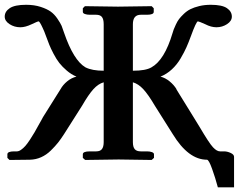

<svg xmlns="http://www.w3.org/2000/svg" viewBox="-37 -673 1006 809"><path d="M2.9 1 -5.9 -7.8V-22.9Q-5.9 -35.2 22.9 -35.2H34.2Q42.5 -35.2 52 -42Q61.5 -48.8 69.8 -58.1Q78.1 -67.4 89.6 -85Q101.1 -102.5 108.4 -115.2L128.9 -151.9Q131.3 -155.3 137.2 -166.5Q143.1 -177.7 144 -179.2L217.8 -296.9Q228 -315.4 246.1 -330.3Q264.2 -345.2 285.2 -350.1Q263.2 -359.4 244.4 -375.5Q225.6 -391.6 213.1 -407.5Q200.7 -423.3 188.7 -446.3Q176.8 -469.2 170.9 -483.9Q165 -498.5 157.2 -520Q149.4 -542 142.6 -555.7Q135.7 -570.8 131.6 -576.9Q127.4 -583 126 -583Q121.6 -583 96.2 -570.8Q69.8 -558.1 48.8 -558.1Q23.4 -558.1 3.2 -571.3Q-17.1 -584.5 -17.1 -603Q-17.1 -624.5 4.2 -638.7Q25.4 -652.8 73.2 -652.8Q107.4 -652.8 134.3 -644Q161.1 -635.3 176.8 -624Q192.4 -612.8 205.1 -594Q217.8 -575.2 222.7 -564Q226.1 -555.2 232.9 -535.2Q272.9 -418.5 323.2 -389.2Q351.1 -375 399.9 -375V-570.8Q399.9 -591.8 392.6 -601.3Q385.3 -610.8 368.2 -610.8H341.8Q329.1 -610.8 320.6 -614Q312 -617.2 312 -623V-638.2L320.8 -647Q420.9 -645 460 -645L602.1 -647L610.8 -638.2V-623Q610.8 -610.8 582 -610.8H556.2Q522.9 -610.8 522.9 -570.8V-375Q577.1 -375 601.1 -389.2Q656.2 -419.9 689.9 -533.2Q692.9 -543.5 695.1 -549.3Q697.3 -555.2 703.9 -569.3Q710.4 -583.5 717.5 -592.8Q724.6 -602.1 737.5 -614.5Q750.5 -627 765.6 -634.5Q780.8 -642.1 803 -647.5Q825.2 -652.8 851.1 -652.8Q898.4 -652.8 919.2 -638.7Q939.9 -624.5 939.9 -603Q939.9 -584.5 919.7 -571.3Q899.4 -558.1 875 -558.1Q852.5 -558.1 828.1 -570.8Q800.8 -583 796.9 -583Q790 -583 767.1 -520Q757.3 -493.2 748.5 -473.6Q739.7 -453.6 724.1 -427Q708.5 -400.4 687 -380.6Q665.5 -360.8 639.2 -350.1Q659.2 -345.2 677.5 -330.3Q695.8 -315.4 707 -296.9H706.1L778.8 -179.2L805.2 -136.2Q844.2 -69.8 860.4 -52.5Q876.5 -35.2 890.1 -35.2H907.2Q920.4 -35.2 934.8 -28.6Q949.2 -22 949.2 -12.2V116.2H880.9Q870.1 75.7 856.4 37.8Q842.8 0 835 0Q756.8 0 690.9 -107.9L615.2 -228Q587.9 -274.4 566.9 -297.1Q545.9 -319.8 522.9 -326.2V-74.2Q522.9 -53.7 530.8 -44.4Q538.6 -35.2 556.2 -35.2H582Q594.7 -35.2 603.3 -32Q611.8 -28.8 611.8 -22.9V-7.8L602.1 1Q502 -1 462.9 -1L321.8 1L312 -7.8V-22.9Q312 -35.2 341.8 -35.2H368.2Q385.3 -35.2 392.6 -44.9Q399.9 -54.7 399.9 -74.2V-326.2Q377 -319.8 356.4 -297.1Q335.9 -274.4 309.1 -228L232.9 -107.9Q219.7 -87.4 207.8 -72.3Q195.8 -57.1 177.2 -38.8Q158.7 -20.5 136.2 -10.5Q113.8 -0.5 88.9 0Z"/></svg>

Font: Linux Libertine G
Style: Bold
Weight: 700
Designer: Philipp H. Poll
Foundry: Philipp H. Poll
Version: Version 5.0.3